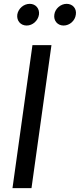

<svg xmlns="http://www.w3.org/2000/svg" viewBox="-20 -980 416 1000"><path d="M45 0H144L248 -745H149ZM70 -904C66 -872 87 -847 119 -847C150 -847 178 -872 183 -904C187 -935 166 -960 135 -960C103 -960 75 -935 70 -904ZM263 -904C258 -872 280 -847 311 -847C343 -847 371 -872 375 -904C380 -935 359 -960 327 -960C296 -960 267 -935 263 -904Z"/></svg>

Font: Mluvka Medium
Style: Italic
Weight: 500
Italic angle: -8°
Designer: Modified by Jiří Krblich, Original typeface by Gumpita Rahayu
Foundry: Gumpita Rahayu & Jiří Krblich
Version: Version 2.000;Glyphs 3.1.1 (3134)